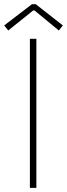

<svg xmlns="http://www.w3.org/2000/svg" viewBox="-33 -907 323 927"><path d="M111.3 0V-719.7H142.6V0ZM6.8 -759.8 -12.7 -784.2 121.1 -886.7H139.6L270.5 -784.2L251 -759.8L133.8 -856.4H127Z"/></svg>

Font: Reddit Sans ExtraLight
Style: Regular
Weight: 250
Designer: Stephen Hutchings
Foundry: Reddit
Version: Version 1.014